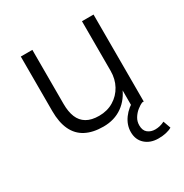

<svg xmlns="http://www.w3.org/2000/svg" viewBox="-159 -616 898 935"><g transform="rotate(-30 290.5 -148.5)"><path d="M264 8Q205 8 165 -13Q125 -34 105 -76.5Q85 -119 85 -182V-489H150V-185Q150 -141 162.5 -110.5Q175 -80 202 -64Q229 -48 272 -48Q318 -48 353.5 -69.5Q389 -91 409 -127.5Q429 -164 429 -210V-489H494V0H432V-114H439Q416 -56 371 -24Q326 8 264 8ZM467 192Q422 192 393.5 166.5Q365 141 365 98Q365 58 390.5 23Q416 -12 460 -34L486 0Q471 6 455 19Q439 32 428 50Q417 68 417 90Q417 119 434 132.5Q451 146 475 146Q488 146 501 143Q514 140 528 133L543 175Q530 183 510.5 187.5Q491 192 467 192Z"/></g></svg>

Font: Nunito Sans 10pt Light
Style: Regular
Weight: 300
Designer: Vernon Adams
Foundry: Vernon Adams
Version: Version 3.101;gftools[0.9.27]